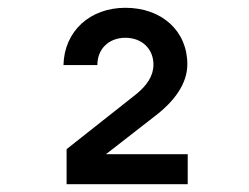

<svg xmlns="http://www.w3.org/2000/svg" viewBox="-20 -855 640 493"><path d="M151 -382H462V-459H252L378 -557C429 -596 461 -641 461 -690C461 -776 395 -835 302 -835C211 -835 145 -775 143 -688H230C230 -730 260 -758 302 -758C344 -758 374 -730 374 -689C374 -660 357 -636 332 -615L151 -472Z"/></svg>

Font: JetBrains Mono
Style: Bold
Weight: 558
Monospace: yes
Designer: Philipp Nurullin, Konstantin Bulenkov
Foundry: JetBrains
Version: Version 2.305